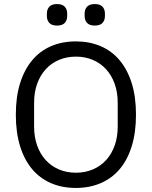

<svg xmlns="http://www.w3.org/2000/svg" viewBox="-20 -914 748 946"><path d="M354 12Q286 12 231.5 -11.5Q177 -35 138.5 -80.5Q100 -126 79 -193.5Q58 -261 58 -349Q58 -437 79 -504Q100 -571 138.5 -617Q177 -663 231.5 -686.5Q286 -710 354 -710Q421 -710 476 -686.5Q531 -663 569.5 -617Q608 -571 629 -504Q650 -437 650 -349Q650 -261 629 -193.5Q608 -126 569.5 -80.5Q531 -35 476 -11.5Q421 12 354 12ZM354 -63Q399 -63 437 -79Q475 -95 502.5 -125Q530 -155 545 -197Q560 -239 560 -291V-407Q560 -459 545 -501Q530 -543 502.5 -573Q475 -603 437 -619Q399 -635 354 -635Q309 -635 271 -619Q233 -603 205.5 -573Q178 -543 163 -501Q148 -459 148 -407V-291Q148 -239 163 -197Q178 -155 205.5 -125Q233 -95 271 -79Q309 -63 354 -63ZM261 -788Q235 -788 223 -801Q211 -814 211 -835V-847Q211 -868 223 -881Q235 -894 261 -894Q287 -894 299 -881Q311 -868 311 -847V-835Q311 -814 299 -801Q287 -788 261 -788ZM447 -788Q421 -788 409 -801Q397 -814 397 -835V-847Q397 -868 409 -881Q421 -894 447 -894Q473 -894 485 -881Q497 -868 497 -847V-835Q497 -814 485 -801Q473 -788 447 -788Z"/></svg>

Font: IBM Plex Sans Thai
Style: Regular
Weight: 400
Designer: Mike Abbink, Paul van der Laan, Pieter van Rosmalen, Ben Mitchell, Mark Frömberg
Foundry: Bold Monday
Version: Version 1.2